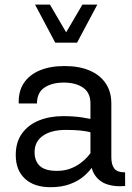

<svg xmlns="http://www.w3.org/2000/svg" viewBox="-20 -798 566 824"><path d="M130.4 -778.3 217 -615H310.8L397.7 -778.3H333.7L263.9 -659.2L194.3 -778.3ZM257.1 -514.6Q195.8 -514.6 151 -496Q106.2 -477.3 82.4 -441.7Q58.6 -406 60.3 -354H138.7Q138.7 -400.6 170.8 -422.1Q202.9 -443.6 253.7 -443.6Q304.7 -443.6 336.4 -421.9Q368.2 -400.1 368.2 -354V-123Q368.2 -75.2 387.1 -46.8Q406 -18.3 439.6 -7Q473.1 4.4 517.1 0.2L516.8 -58.3Q482.7 -58.3 470.2 -75Q457.8 -91.6 457.8 -123.5V-354Q457.8 -404.8 433.3 -440.7Q408.9 -476.6 364 -495.6Q319.1 -514.6 257.1 -514.6ZM406.7 -138.7 374.8 -148.7Q368.2 -139.6 356 -125.6Q343.8 -111.6 325.2 -97.7Q306.6 -83.7 281.5 -74.2Q256.3 -64.7 223.9 -64.7Q173.3 -64.7 150.9 -85.9Q128.4 -107.2 128.4 -144.8Q128.4 -190.4 164.3 -215.5Q200.2 -240.5 262.7 -240.5Q296.9 -240.5 324.1 -237.9Q351.3 -235.4 377.2 -228.3L405.5 -278.6Q369.9 -288.6 332.3 -294.1Q294.7 -299.6 251 -299.6Q193.1 -299.6 147.1 -280.9Q101.1 -262.2 74.3 -225.1Q47.6 -188 47.6 -132.6Q47.6 -67.6 87 -31.1Q126.5 5.4 196.5 5.4Q245.1 5.4 280.9 -8.1Q316.7 -21.5 341.6 -43.3Q366.5 -65.2 382.3 -90.3Q398.2 -115.5 406.7 -138.7Z"/></svg>

Font: Estedad-FD-VF Thin
Style: Regular
Weight: 100
Designer: Amin Abedi
Version: Version 5.0